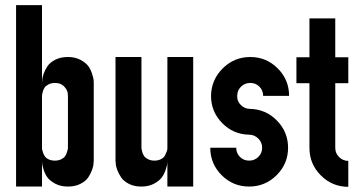

<svg xmlns="http://www.w3.org/2000/svg" viewBox="-20 -720 1370 741"><path d="M142.1 -700.2H42V0H142.1V-100.1Q142.1 -96.2 142.6 -89.1Q143.1 -82 148.4 -64.9Q153.8 -47.9 163.3 -34.9Q172.9 -22 193.4 -11Q213.9 0 241.9 0Q270 0 290.5 -10.5Q311 -21 320.6 -35.4Q330.1 -49.8 335.4 -64.5Q340.8 -79.1 340.8 -89.8L341.8 -100.1V-149.9V-350.1V-399.9Q341.8 -403.8 341.3 -410.9Q340.8 -418 335.4 -435.1Q330.1 -452.1 320.6 -465.1Q311 -478 290.5 -489Q270 -500 241.9 -500Q213.9 -500 193.4 -489.5Q172.9 -479 163.3 -464.6Q153.8 -450.2 148.4 -435.5Q143.1 -420.9 143.1 -410.2L142.1 -399.9ZM142.1 -149.9V-350.1Q142.1 -352.1 142.6 -355.5Q143.1 -358.9 145.5 -367.4Q147.9 -376 152.6 -382.6Q157.2 -389.2 167.7 -394.5Q178.2 -399.9 191.9 -399.9Q213.9 -399.9 226.3 -387.5Q238.8 -375 241.2 -361.8L242.2 -350.1V-149.9Q242.2 -147.9 241.7 -144.5Q241.2 -141.1 238.5 -132.6Q235.8 -124 231.4 -117.4Q227.1 -110.8 216.6 -105.5Q206.1 -100.1 192.1 -100.1Q178.2 -100.1 167.7 -105Q157.2 -109.9 152.6 -117.4Q147.9 -125 145.5 -132.6Q143.1 -140.1 142.1 -145Z M425.8 -500H525.9V-149.9Q525.9 -147.9 526.4 -144.5Q526.9 -141.1 529.3 -132.6Q531.7 -124 536.4 -117.4Q541 -110.8 551.5 -105.5Q562 -100.1 575.7 -100.1Q590.8 -100.1 601.8 -106Q612.8 -111.8 617.2 -120.8Q621.6 -129.9 623.8 -136Q626 -142.1 626 -147.9V-500H725.6V0H626V-100.1Q626 -96.2 625.5 -89.1Q625 -82 619.4 -64.9Q613.8 -47.9 604.2 -34.9Q594.7 -22 574.2 -11Q553.7 0 525.6 0Q497.6 0 477.3 -10.5Q457 -21 447.5 -35.4Q438 -49.8 432.4 -64.5Q426.8 -79.1 426.8 -89.8L425.8 -100.1V-148.9Z M1095.7 -350.1H995.6Q995.6 -371.1 981.2 -385.5Q966.8 -399.9 945.8 -399.9Q924.8 -399.9 910.2 -385.5Q895.5 -371.1 895.5 -350.1Q894.5 -329.1 909.7 -314.5Q924.8 -299.8 944.3 -299.8Q1005.4 -298.8 1048.6 -254.9Q1091.8 -210.9 1091.8 -149.9Q1091.8 -87.9 1047.6 -43.9Q1003.4 0 941.4 0Q879.4 0 835.4 -43.9Q791.5 -87.9 791.5 -149.9H891.6Q891.6 -128.9 906 -114.5Q920.4 -100.1 941.4 -100.1Q962.4 -100.1 977.1 -114.5Q991.7 -128.9 991.7 -149.9Q991.7 -170.9 976.6 -185.5Q961.4 -200.2 941.4 -200.2Q880.4 -201.2 837.4 -245.1Q794.4 -289.1 794.4 -350.1Q795.4 -412.1 839.6 -456.1Q883.8 -500 945.8 -500Q1007.8 -500 1051.8 -456.1Q1095.7 -412.1 1095.7 -350.1Z M1174.3 -648.9H1273.9V-499H1324.2V-398.9H1273.9V-148.9Q1273.9 -128.9 1288.6 -114Q1303.2 -99.1 1324.2 -99.1V1Q1262.2 1 1218.3 -43Q1174.3 -86.9 1174.3 -148.9V-398.9H1124V-499H1174.3Z"/></svg>

Font: OSP-DIN
Style: DIN
Weight: 500
Width: 3
Version: Version 001.000